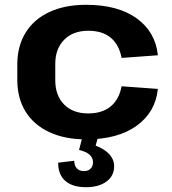

<svg xmlns="http://www.w3.org/2000/svg" viewBox="-20 -570 715 799"><path d="M338 10Q250 10 185.5 -20Q121 -50 86.5 -105.5Q52 -161 52 -238V-302Q52 -378 86.5 -434Q121 -490 185.5 -520Q250 -550 338 -550Q471 -550 549 -493.5Q627 -437 637 -340L486 -329Q476 -383 441.5 -412.5Q407 -442 347 -442Q284 -442 247 -404.5Q210 -367 210 -304V-236Q210 -173 246.5 -135.5Q283 -98 347 -98Q406 -98 441 -127.5Q476 -157 486 -211L637 -200Q627 -103 548.5 -46.5Q470 10 338 10ZM338 209Q282 209 252 183Q222 157 222 107L289 99Q289 120 300 131Q311 142 329 142Q347 142 357 132Q367 122 367 105Q367 87 353 74Q339 61 309 54L323 0H388L378 36Q415 50 435 72Q455 94 455 122Q455 162 423 185.5Q391 209 338 209Z"/></svg>

Font: Pathway Extreme 28pt
Style: Bold
Weight: 700
Designer: Eduardo Rodriguez Tunni
Foundry: Eduardo Rodriguez Tunni
Version: Version 1.001;gftools[0.9.26]